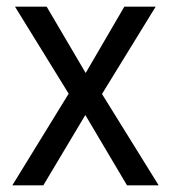

<svg xmlns="http://www.w3.org/2000/svg" viewBox="-20 -556 512 576"><path d="M186 -275 17 0H110L236 -211L361 0H456L286 -274L447 -536H353L237 -337L120 -536H25Z"/></svg>

Font: Noto Sans Gurmukhi UI SemiCondensed
Style: Regular
Weight: 400
Width: 4
Designer: Jelle Bosma - Monotype Design Team
Foundry: Monotype Imaging Inc.
Version: Version 2.004